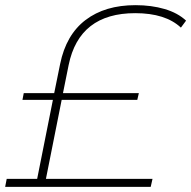

<svg xmlns="http://www.w3.org/2000/svg" viewBox="-42 -724 741 744"><path d="M224 -472 202 -363H496L490 -337H197L136 -31H549L542 0H-22L-16 -31H102L163 -337H45L50 -363H168L191 -476Q214 -589 289.5 -646.5Q365 -704 483 -704Q545 -704 596 -689Q647 -674 679 -644L659 -617Q599 -673 482 -673Q265 -673 224 -472Z"/></svg>

Font: Montserrat Alternates ExLight
Style: Italic
Weight: 275
Italic angle: -11.3°
Designer: Julieta Ulanovsky
Foundry: Julieta Ulanovsky
Version: Version 7.200